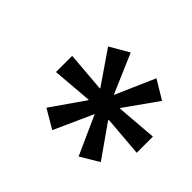

<svg xmlns="http://www.w3.org/2000/svg" viewBox="-93 -856 654 654"><g transform="rotate(45 234.5 -529.0)"><path d="M211 -341 143 -381 225 -499 226 -502 80 -490V-568L226 -556L225 -559L144 -677L213 -717L274 -575H275L337 -717L405 -676L322 -559L321 -556L469 -568V-490L323 -502L322 -499L405 -381L338 -341L275 -481H274Z"/></g></svg>

Font: Nunito Sans 7pt Condensed SemiBold
Style: Italic
Weight: 600
Width: 3
Italic angle: -9°
Designer: Vernon Adams
Foundry: Vernon Adams
Version: Version 3.101;gftools[0.9.27]